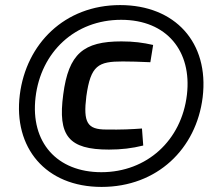

<svg xmlns="http://www.w3.org/2000/svg" viewBox="-20 -723 861 756"><path d="M453 -703C234 -703 83 -550 58 -350C32 -142 159 13 380 13C599 13 753 -137 778 -340C804 -556 669 -703 453 -703ZM457 -645C638 -645 736 -520 716 -350C695 -170 558 -45 379 -45C205 -45 99 -162 120 -340C141 -518 275 -645 457 -645ZM458 -560C309 -560 250 -512 229 -351C207 -188 250 -134 409 -134C457 -134 500 -139 544 -150L539 -217C498 -214 458 -212 398 -213C324 -213 307 -240 320 -344C337 -466 367 -481 463 -481C493 -481 529 -480 572 -478L583 -546C543 -555 507 -560 458 -560Z"/></svg>

Font: Exo 2 Semi Bold
Style: Italic
Weight: 600
Italic angle: -8°
Designer: Natanael Gama
Version: Version 1.001;PS 001.001;hotconv 1.0.88;makeotf.lib2.5.64775